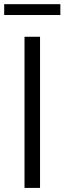

<svg xmlns="http://www.w3.org/2000/svg" viewBox="-48 -920 315 940"><path d="M72 0V-740H148V0ZM-27.5 -846.5V-899.5H247.5V-846.5Z"/></svg>

Font: Encode Sans Condensed Condensed
Style: Regular
Weight: 400
Width: 3
Designer: Multiple Designers
Foundry: Impallari Type
Version: Version 3.000; ttfautohint (v1.8.3) -l 8 -r 50 -G 200 -x 14 